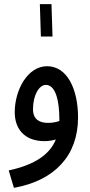

<svg xmlns="http://www.w3.org/2000/svg" viewBox="-20 -675 433 925"><path d="M177 -499H233L228 -655H172ZM47 230C243 195 356 75 356 -109C356 -245 304 -356 207 -356C113 -356 51 -242 51 -134C51 -59 93 5 195 5C213 5 232 2 249 -3C221 66 153 118 22 146ZM139 -149C139 -218 169 -266 201 -266C247 -266 266 -192 266 -100C266 -97 266 -94 266 -92C249 -86 230 -83 212 -83C172 -83 139 -98 139 -149Z"/></svg>

Font: Noto Sans Arabic ExtCond Med
Style: Regular
Weight: 500
Width: 2
Designer: Monotype Design Team, Nadine Chahine, Nizar Qandah and Khaled Hosny
Foundry: Monotype Imaging Inc.
Version: Version 2.012